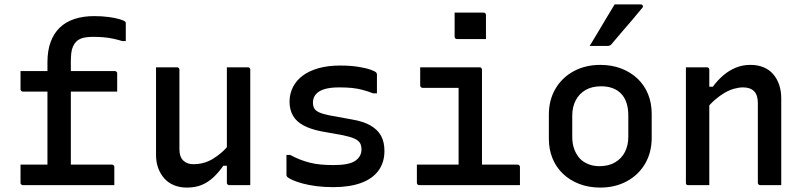

<svg xmlns="http://www.w3.org/2000/svg" viewBox="-20 -839 3640 870"><path d="M406 -766Q442 -766 472 -762Q502 -758 522 -752Q542 -746 547 -741Q549 -740 549.5 -737.5Q550 -735 550 -733Q550 -713 550 -693Q550 -673 550 -653H534Q514 -659 493.5 -663.5Q473 -668 450.5 -670Q428 -672 403 -672Q374 -672 355.5 -667Q337 -662 325 -650Q317 -642 311 -629Q305 -616 303 -598.5Q301 -581 301 -559Q301 -502 301 -446Q301 -390 301 -333.5Q301 -277 301 -220.5Q301 -164 301 -108Q301 -91 301 -79.5Q301 -68 301 -51L307 -32H195Q195 -85 195 -137.5Q195 -190 195 -242.5Q195 -295 195 -347.5Q195 -400 195 -452Q195 -504 195 -557Q195 -610 209.5 -649Q224 -688 251 -714Q278 -740 317.5 -753Q357 -766 406 -766ZM73 -517H500Q504 -517 506 -515.5Q508 -514 509.5 -512Q511 -510 511 -506Q511 -484 511 -465Q511 -446 511 -424H84Q81 -424 78.5 -425.5Q76 -427 74.5 -429.5Q73 -432 73 -435Q73 -457 73 -476Q73 -495 73 -517ZM73 -93H487Q491 -93 493 -91.5Q495 -90 496.5 -88Q498 -86 498 -82Q498 -68 498 -54.5Q498 -41 498 -28Q498 -15 498 0H84Q81 0 78.5 -1.5Q76 -3 74.5 -5Q73 -7 73 -11Q73 -26 73 -39Q73 -52 73 -65.5Q73 -79 73 -93Z M782 -534Q786 -534 788 -532.5Q790 -531 791.5 -529Q793 -527 793 -523Q793 -478 793 -431.5Q793 -385 793 -339Q793 -293 793 -248.5Q793 -204 793 -162Q793 -129 810 -112Q827 -95 856 -95Q879 -95 900.5 -100.5Q922 -106 942.5 -118Q963 -130 983.5 -147.5Q1004 -165 1023 -191V-88H992Q971 -58 947 -35.5Q923 -13 894 -1Q865 11 827 11Q795 11 769 0.5Q743 -10 725 -30Q707 -50 697 -77Q687 -104 687 -137Q687 -182 687 -226.5Q687 -271 687 -316.5Q687 -362 687 -406Q687 -438 687 -470Q687 -502 687 -534Q711 -534 735 -534Q759 -534 782 -534ZM1103 -534Q1107 -534 1109 -532.5Q1111 -531 1112.5 -529Q1114 -527 1114 -523Q1114 -452 1114 -381.5Q1114 -311 1114 -240Q1114 -169 1114 -99Q1114 -78 1114 -60Q1114 -42 1114 -26.5Q1114 -11 1114 0Q1098 0 1081.5 0Q1065 0 1049.5 0Q1034 0 1019 0Q1016 0 1013.5 -1.5Q1011 -3 1009.5 -5Q1008 -7 1008 -11Q1008 -98 1008 -185.5Q1008 -273 1008 -360Q1008 -447 1008 -534Q1025 -534 1040.5 -534Q1056 -534 1072 -534Q1088 -534 1103 -534Z M1492 -91Q1562 -91 1590 -110.5Q1618 -130 1618 -162Q1618 -179 1611.5 -190.5Q1605 -202 1587 -210.5Q1569 -219 1535 -226L1435 -244Q1386 -254 1354.5 -271Q1323 -288 1307.5 -315Q1292 -342 1292 -378Q1292 -414 1307.5 -444.5Q1323 -475 1352 -496.5Q1381 -518 1423.5 -530Q1466 -542 1521 -542Q1567 -542 1602 -536.5Q1637 -531 1658.5 -523.5Q1680 -516 1685 -510Q1686 -509 1686.5 -507.5Q1687 -506 1687.5 -505Q1688 -504 1688 -501Q1688 -480 1688 -458.5Q1688 -437 1688 -416H1671Q1645 -426 1622 -432Q1599 -438 1574.5 -440.5Q1550 -443 1517 -443Q1476 -443 1450 -435Q1424 -427 1411 -411.5Q1398 -396 1398 -374Q1398 -359 1404 -348Q1410 -337 1427 -329.5Q1444 -322 1474 -316L1573 -298Q1627 -289 1659.5 -270Q1692 -251 1707 -223Q1722 -195 1722 -155Q1722 -103 1695 -66Q1668 -29 1616 -10Q1564 9 1490 9Q1449 9 1414 4.5Q1379 0 1351.5 -7.5Q1324 -15 1306 -23Q1288 -31 1281 -38Q1280 -40 1279 -41.5Q1278 -43 1278 -45Q1278 -68 1278 -91Q1278 -114 1278 -137H1295Q1317 -125 1338.5 -116.5Q1360 -108 1383.5 -102Q1407 -96 1433.5 -93.5Q1460 -91 1492 -91Z M2058 -63V-110Q2058 -130 2058 -150.5Q2058 -171 2058 -192Q2058 -217 2058 -242Q2058 -267 2058 -291.5Q2058 -316 2058 -341Q2058 -366 2058 -391Q2058 -416 2058 -441H2041Q2016 -441 1992.5 -441Q1969 -441 1944.5 -441Q1920 -441 1895 -441Q1892 -441 1889.5 -442.5Q1887 -444 1885.5 -446.5Q1884 -449 1884 -452Q1884 -472 1884 -492.5Q1884 -513 1884 -534Q1929 -534 1974 -534Q2019 -534 2063.5 -534Q2108 -534 2153 -534Q2157 -534 2159 -532.5Q2161 -531 2162.5 -529Q2164 -527 2164 -523Q2164 -475 2164 -427.5Q2164 -380 2164 -333.5Q2164 -287 2164 -241Q2164 -195 2164 -150.5Q2164 -106 2164 -63ZM1869 -93H2324Q2329 -93 2331 -91.5Q2333 -90 2334.5 -88Q2336 -86 2336 -82Q2336 -68 2336 -55Q2336 -42 2336 -28Q2336 -14 2336 0H1880Q1877 0 1874.5 -1.5Q1872 -3 1870.5 -5Q1869 -7 1869 -11Q1869 -25 1869 -39Q1869 -53 1869 -66Q1869 -79 1869 -93ZM2040 -782Q2056 -782 2072.5 -782Q2089 -782 2105.5 -782Q2122 -782 2138.5 -782Q2155 -782 2171 -782Q2176 -782 2179 -779Q2182 -776 2182 -771V-662Q2166 -662 2149.5 -662Q2133 -662 2116.5 -662Q2100 -662 2083.5 -662Q2067 -662 2051 -662Q2046 -662 2043 -665Q2040 -668 2040 -673Z M2700 -545Q2752 -545 2795 -528.5Q2838 -512 2869 -482.5Q2900 -453 2916.5 -412.5Q2933 -372 2933 -323V-215Q2933 -148 2903 -97Q2873 -46 2820 -17.5Q2767 11 2700 11Q2648 11 2605 -5.5Q2562 -22 2531 -51.5Q2500 -81 2483.5 -121.5Q2467 -162 2467 -211V-319Q2467 -386 2497 -437Q2527 -488 2580 -516.5Q2633 -545 2700 -545ZM2704 -448Q2662 -448 2633 -431Q2604 -414 2588.5 -384Q2573 -354 2573 -315V-218Q2573 -187 2582.5 -162Q2592 -137 2609 -119Q2624 -104 2646.5 -95Q2669 -86 2696 -86Q2738 -86 2767.5 -103.5Q2797 -121 2812 -151Q2827 -181 2827 -219V-316Q2827 -349 2818.5 -374Q2810 -399 2793 -416Q2777 -432 2754.5 -440Q2732 -448 2704 -448ZM2765 -819Q2799 -819 2825 -819Q2851 -819 2883 -819Q2890 -819 2892.5 -813.5Q2895 -808 2890 -803Q2866 -774 2845 -749Q2824 -724 2801.5 -698.5Q2779 -673 2751 -639Q2749 -636 2744.5 -633.5Q2740 -631 2734 -631Q2711 -631 2691.5 -631Q2672 -631 2652 -631Q2671 -662 2689.5 -693Q2708 -724 2727 -756Q2746 -788 2765 -819Z M3520 0Q3495 0 3473 0Q3451 0 3425 0Q3422 0 3419.5 -1.5Q3417 -3 3415.5 -5Q3414 -7 3414 -11Q3414 -71 3414 -131.5Q3414 -192 3414 -252Q3414 -312 3414 -372Q3414 -408 3397 -425.5Q3380 -443 3347 -443Q3328 -443 3306.5 -437Q3285 -431 3263.5 -418.5Q3242 -406 3220.5 -387.5Q3199 -369 3178 -343V-446H3210Q3232 -476 3258 -498Q3284 -520 3314.5 -532.5Q3345 -545 3380 -545Q3413 -545 3439 -534.5Q3465 -524 3483 -503.5Q3501 -483 3510.5 -455Q3520 -427 3520 -394Q3520 -346 3520 -297Q3520 -248 3520 -199.5Q3520 -151 3520 -102Q3520 -76 3520 -50.5Q3520 -25 3520 0ZM3194 0Q3177 0 3162 0Q3147 0 3131 0Q3115 0 3099 0Q3096 0 3094 -0.5Q3092 -1 3090.5 -2.5Q3089 -4 3088.5 -6Q3088 -8 3088 -11Q3088 -64 3088 -117.5Q3088 -171 3088 -223.5Q3088 -276 3088 -329Q3088 -382 3088 -435Q3088 -466 3088 -491.5Q3088 -517 3088 -534Q3106 -534 3122 -534Q3138 -534 3153 -534Q3168 -534 3183 -534Q3187 -534 3189 -532.5Q3191 -531 3192.5 -529Q3194 -527 3194 -523Q3194 -436 3194 -349Q3194 -262 3194 -174.5Q3194 -87 3194 0Z"/></svg>

Font: Recursive Monospace Medium
Style: Regular
Weight: 500
Version: Version 1.047